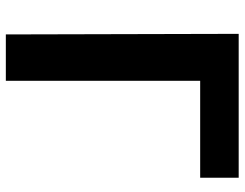

<svg xmlns="http://www.w3.org/2000/svg" viewBox="-110 -688 838 658"><g transform="rotate(90 309.0 -359.0)"><path d="M98 40H257V-626H589V-758H96Z"/></g></svg>

Font: GenEiGothic-pro-Regular
Style: Bold
Weight: 700
Designer: Ryoko NISHIZUKA (kana & ideographs); Paul D. Hunt (Latin, Greek & Cyrillic); Wenlong ZHANG (bopomofo); Sandoll Communica
Foundry: Adobe Systems Incorporated; o_tamon
Version: Version 1.000.140830